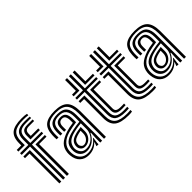

<svg xmlns="http://www.w3.org/2000/svg" viewBox="-8 -1470 2140 2140"><g transform="rotate(-45 1062.5 -400.0)"><path d="M12.5 -574V-600H83.8V-633Q83.8 -728.5 133.6 -769.8Q183.5 -811 298.5 -811Q351.8 -811 377.5 -804V-782Q346 -787 298.5 -787Q199.2 -787 156.5 -751.2Q113.8 -715.5 113.8 -633V-574ZM144 0V-522H12.5V-548H143.8V-633Q143.8 -702.5 179.6 -732.8Q215.5 -763 298.5 -763Q323.8 -763 344.9 -762.2Q366 -761.5 377.5 -760V-738Q372.5 -738.5 350.5 -738.8Q328.5 -739 298.5 -739Q231.5 -739 202.6 -714.4Q173.8 -689.8 173.8 -633V-548H351.5V-522H174V0ZM203.5 -574V-633Q203.5 -671 222.4 -693Q241.2 -715 298.5 -715H377.5V-691H298.5Q263.8 -691 248.8 -677.6Q233.8 -664.2 233.8 -633V-600H351.5V-574ZM84.5 0V-470H12.5V-496H114.5V0ZM203.5 0V-496H351.5V-470H234.5V0Z M788.5 0V-404Q788.5 -500.5 748.5 -543.2Q708.5 -586 615.5 -586Q525.2 -586 484 -550.6Q442.8 -515.2 439.5 -434.8Q439 -419.5 438.9 -402.8Q438.8 -386 440.2 -369.2H410.5Q409 -387 408.9 -401.4Q408.8 -415.8 409.5 -436Q413.2 -530.2 461.9 -570.1Q510.5 -610 615.5 -610Q724.5 -610 771.5 -562.2Q818.5 -514.5 818.5 -404V0ZM728.5 0.2V-72L733 -151.5H726.2Q702 -98 658.6 -67.1Q615.2 -36.2 559.8 -36.5Q514.5 -36.8 484.2 -65.1Q454 -93.5 449.8 -142.2Q448.2 -159 449.8 -174.5Q455 -227.5 485.1 -256Q515.2 -284.5 572.5 -301Q591 -306.5 618.8 -312.4Q646.5 -318.2 675.9 -322.9Q705.2 -327.5 728.5 -329V-404Q728.5 -472.8 702.5 -505.4Q676.5 -538 615.5 -538Q558.2 -538 530 -513.2Q501.8 -488.5 499.5 -433.5Q499 -419 498.8 -403Q498.5 -387 499.8 -369.2H470Q468.8 -388.5 468.9 -404.4Q469 -420.2 469.5 -434Q472.2 -501.2 506.6 -531.6Q541 -562 615.5 -562Q692.5 -562 725.5 -524.2Q758.5 -486.5 758.5 -404V0.2ZM540.8 10.5Q478.2 10.5 437.4 -27.5Q396.5 -65.5 390 -137Q388 -160 390 -180Q396.5 -243.5 435 -281.9Q473.5 -320.2 553.2 -346.8Q581 -356 605.9 -361.4Q630.8 -366.8 668.5 -371.5V-404.2Q668.5 -444.8 656.4 -467.4Q644.2 -490 615.5 -490Q586.8 -490 573.6 -473.4Q560.5 -456.8 559.2 -429.5Q559 -424.2 558.8 -406Q558.5 -387.8 559.2 -369.2H529.5Q528.5 -391.5 528.9 -406.9Q529.2 -422.2 529.5 -432.8Q531 -470.2 550.6 -492.1Q570.2 -514 615.5 -514Q660.2 -514 679.4 -486.4Q698.5 -458.8 698.5 -404.2V-350.8Q665.2 -346.5 629.4 -339.6Q593.5 -332.8 563 -324Q496.8 -305 460 -266.5Q423.2 -228 419.8 -177.2Q419.2 -169.8 419.1 -158.8Q419 -147.8 419.8 -139.8Q424.8 -83.2 459 -48Q493.2 -12.8 550.5 -12.8Q600 -12.8 638.9 -33.2Q677.8 -53.8 705.2 -91.5H712L701.8 -22.5V0H672L671.5 -4L686.8 -48H681.2Q628.5 10.5 540.8 10.5ZM571 -60Q617.2 -60 652.4 -82.6Q687.5 -105.2 707.4 -140.8Q727.2 -176.2 727.2 -214.8V-305Q694 -303 651.5 -295Q609 -287 582 -278Q533.2 -261.8 509.6 -236.2Q486 -210.8 479.5 -168.2Q478.8 -163.5 478.9 -155.9Q479 -148.2 479.5 -144.8Q485.2 -108.5 507.8 -84.2Q530.2 -60 571 -60ZM578.8 -86Q548.2 -86 530.2 -104.5Q512.2 -123 509.5 -147.2Q508.2 -158.8 509.5 -168Q513.8 -200.5 532.6 -221.2Q551.5 -242 591.2 -255Q618.5 -264 642.6 -268.6Q666.8 -273.2 697.2 -277V-212Q697.2 -176.5 681.1 -147.9Q665 -119.2 638.1 -102.6Q611.2 -86 578.8 -86ZM583.2 -109.5Q615.8 -109.5 641.5 -137.9Q667.2 -166.2 667.2 -209.2V-248.5Q651.8 -246 635 -241.9Q618.2 -237.8 600.5 -232Q570.2 -222 556 -206.8Q541.8 -191.5 539.5 -166.2Q538.8 -159.2 539 -155.8Q539.2 -152.2 539.5 -149.5Q541.2 -137.5 552.5 -123.5Q563.8 -109.5 583.2 -109.5Z M1169.5 -41.5Q1081.2 -41.5 1042.9 -71.4Q1004.5 -101.2 1004.5 -170V-522H883.5V-548H1004.5V-770H1034.5V-548H1212.5V-522H1034.5V-170Q1034.5 -115 1065.9 -91.1Q1097.2 -67.2 1169.5 -67.2Q1200.8 -67.2 1223.5 -69.2V-44.2Q1207.2 -41.5 1169.5 -41.5ZM883.5 -574V-600H944.5V-770H974.5V-574ZM1064.5 -574V-770H1094.5V-600H1212.5V-574ZM1169.5 10Q1049 10 996.8 -31.9Q944.5 -73.8 944.5 -170V-470H883.5V-496H974.5V-170Q974.5 -87.2 1019.8 -51.5Q1065 -15.8 1169.5 -15.8Q1197.2 -15.8 1223.5 -19.2V5.8Q1203.8 10 1169.5 10ZM1169.5 -93Q1113.2 -93 1088.9 -110.9Q1064.5 -128.8 1064.5 -170V-496H1212.5V-470H1094.5V-170Q1094.5 -142.5 1112 -130.6Q1129.5 -118.8 1169.5 -118.8Q1188 -118.8 1201.2 -119Q1214.5 -119.2 1223.5 -120V-95Q1206.8 -93 1169.5 -93Z M1549.5 -41.5Q1461.2 -41.5 1422.9 -71.4Q1384.5 -101.2 1384.5 -170V-522H1263.5V-548H1384.5V-770H1414.5V-548H1592.5V-522H1414.5V-170Q1414.5 -115 1445.9 -91.1Q1477.2 -67.2 1549.5 -67.2Q1580.8 -67.2 1603.5 -69.2V-44.2Q1587.2 -41.5 1549.5 -41.5ZM1263.5 -574V-600H1324.5V-770H1354.5V-574ZM1444.5 -574V-770H1474.5V-600H1592.5V-574ZM1549.5 10Q1429 10 1376.8 -31.9Q1324.5 -73.8 1324.5 -170V-470H1263.5V-496H1354.5V-170Q1354.5 -87.2 1399.8 -51.5Q1445 -15.8 1549.5 -15.8Q1577.2 -15.8 1603.5 -19.2V5.8Q1583.8 10 1549.5 10ZM1549.5 -93Q1493.2 -93 1468.9 -110.9Q1444.5 -128.8 1444.5 -170V-496H1592.5V-470H1474.5V-170Q1474.5 -142.5 1492 -130.6Q1509.5 -118.8 1549.5 -118.8Q1568 -118.8 1581.2 -119Q1594.5 -119.2 1603.5 -120V-95Q1586.8 -93 1549.5 -93Z M2050 0V-404Q2050 -500.5 2010 -543.2Q1970 -586 1877 -586Q1786.8 -586 1745.5 -550.6Q1704.2 -515.2 1701 -434.8Q1700.5 -419.5 1700.4 -402.8Q1700.2 -386 1701.8 -369.2H1672Q1670.5 -387 1670.4 -401.4Q1670.2 -415.8 1671 -436Q1674.8 -530.2 1723.4 -570.1Q1772 -610 1877 -610Q1986 -610 2033 -562.2Q2080 -514.5 2080 -404V0ZM1990 0.2V-72L1994.5 -151.5H1987.8Q1963.5 -98 1920.1 -67.1Q1876.8 -36.2 1821.2 -36.5Q1776 -36.8 1745.8 -65.1Q1715.5 -93.5 1711.2 -142.2Q1709.8 -159 1711.2 -174.5Q1716.5 -227.5 1746.6 -256Q1776.8 -284.5 1834 -301Q1852.5 -306.5 1880.2 -312.4Q1908 -318.2 1937.4 -322.9Q1966.8 -327.5 1990 -329V-404Q1990 -472.8 1964 -505.4Q1938 -538 1877 -538Q1819.8 -538 1791.5 -513.2Q1763.2 -488.5 1761 -433.5Q1760.5 -419 1760.2 -403Q1760 -387 1761.2 -369.2H1731.5Q1730.2 -388.5 1730.4 -404.4Q1730.5 -420.2 1731 -434Q1733.8 -501.2 1768.1 -531.6Q1802.5 -562 1877 -562Q1954 -562 1987 -524.2Q2020 -486.5 2020 -404V0.2ZM1802.2 10.5Q1739.8 10.5 1698.9 -27.5Q1658 -65.5 1651.5 -137Q1649.5 -160 1651.5 -180Q1658 -243.5 1696.5 -281.9Q1735 -320.2 1814.8 -346.8Q1842.5 -356 1867.4 -361.4Q1892.2 -366.8 1930 -371.5V-404.2Q1930 -444.8 1917.9 -467.4Q1905.8 -490 1877 -490Q1848.2 -490 1835.1 -473.4Q1822 -456.8 1820.8 -429.5Q1820.5 -424.2 1820.2 -406Q1820 -387.8 1820.8 -369.2H1791Q1790 -391.5 1790.4 -406.9Q1790.8 -422.2 1791 -432.8Q1792.5 -470.2 1812.1 -492.1Q1831.8 -514 1877 -514Q1921.8 -514 1940.9 -486.4Q1960 -458.8 1960 -404.2V-350.8Q1926.8 -346.5 1890.9 -339.6Q1855 -332.8 1824.5 -324Q1758.2 -305 1721.5 -266.5Q1684.8 -228 1681.2 -177.2Q1680.8 -169.8 1680.6 -158.8Q1680.5 -147.8 1681.2 -139.8Q1686.2 -83.2 1720.5 -48Q1754.8 -12.8 1812 -12.8Q1861.5 -12.8 1900.4 -33.2Q1939.2 -53.8 1966.8 -91.5H1973.5L1963.2 -22.5V0H1933.5L1933 -4L1948.2 -48H1942.8Q1890 10.5 1802.2 10.5ZM1832.5 -60Q1878.8 -60 1913.9 -82.6Q1949 -105.2 1968.9 -140.8Q1988.8 -176.2 1988.8 -214.8V-305Q1955.5 -303 1913 -295Q1870.5 -287 1843.5 -278Q1794.8 -261.8 1771.1 -236.2Q1747.5 -210.8 1741 -168.2Q1740.2 -163.5 1740.4 -155.9Q1740.5 -148.2 1741 -144.8Q1746.8 -108.5 1769.2 -84.2Q1791.8 -60 1832.5 -60ZM1840.2 -86Q1809.8 -86 1791.8 -104.5Q1773.8 -123 1771 -147.2Q1769.8 -158.8 1771 -168Q1775.2 -200.5 1794.1 -221.2Q1813 -242 1852.8 -255Q1880 -264 1904.1 -268.6Q1928.2 -273.2 1958.8 -277V-212Q1958.8 -176.5 1942.6 -147.9Q1926.5 -119.2 1899.6 -102.6Q1872.8 -86 1840.2 -86ZM1844.8 -109.5Q1877.2 -109.5 1903 -137.9Q1928.8 -166.2 1928.8 -209.2V-248.5Q1913.2 -246 1896.5 -241.9Q1879.8 -237.8 1862 -232Q1831.8 -222 1817.5 -206.8Q1803.2 -191.5 1801 -166.2Q1800.2 -159.2 1800.5 -155.8Q1800.8 -152.2 1801 -149.5Q1802.8 -137.5 1814 -123.5Q1825.2 -109.5 1844.8 -109.5Z"/></g></svg>

Font: Big Shoulders Inline Text Black
Style: Regular
Weight: 900
Designer: Patric King
Foundry: XO Type Co
Version: Version 1.000